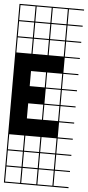

<svg xmlns="http://www.w3.org/2000/svg" viewBox="-65 -763 494 1077"><g transform="rotate(5 182.0 -224.0)"><path d="M363.6 278.8H0V187.9H6.1V272.7H90.9V187.9H0V-727.3H363.6V-721.2H278.8V-636.4H363.6V-630.3H278.8V-545.5H363.6V-539.4H278.8V-454.5H363.6V-448.5H278.8V-363.6H363.6V-357.6H278.8V-272.7H363.6V-266.7H278.8V-181.8H363.6V-175.8H278.8V-90.9H363.6V-84.8H278.8V0H363.6V6.1H278.8V90.9H363.6V97H278.8V181.8H363.6V187.9H278.8V272.7H363.6ZM187.9 -636.4H272.7V-721.2H187.9ZM6.1 -636.4H90.9V-721.2H6.1ZM97 -636.4H181.8V-721.2H97ZM187.9 -545.5H272.7V-630.3H187.9ZM6.1 -545.5H90.9V-630.3H6.1ZM97 -545.5H181.8V-630.3H97ZM187.9 -454.5H272.7V-539.4H187.9ZM6.1 -454.5H90.9V-539.4H6.1ZM97 -454.5H181.8V-539.4H97ZM97 -272.7H181.8V-357.6H97ZM187.9 -272.7H272.7V-357.6H187.9ZM187.9 -181.8H272.7V-266.7H187.9ZM97 -90.9H181.8V-175.8H97ZM187.9 -90.9H272.7V-175.8H187.9ZM187.9 90.9H272.7V6.1H187.9ZM97 90.9H181.8V6.1H97ZM6.1 90.9H90.9V6.1H6.1ZM97 181.8H181.8V97H97ZM6.1 181.8H90.9V97H6.1ZM272.7 97H187.9V181.8H272.7ZM181.8 272.7V187.9H97V272.7ZM272.7 272.7V187.9H187.9V272.7Z"/></g></svg>

Font: Micro 5 Charted
Style: Regular
Weight: 400
Designer: Sarah Cadigan-Fried
Version: Version 1.000; ttfautohint (v1.8.4.7-5d5b)